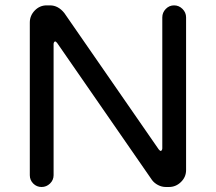

<svg xmlns="http://www.w3.org/2000/svg" viewBox="-20 -708 824 733"><path d="M93.8 -39.1V-622.1Q93.8 -648.4 112.8 -668Q131.8 -687.5 158.2 -687.5H170.9Q202.1 -687.5 225.6 -658.2L585.9 -137.7Q590.8 -131.8 593.8 -131.8Q595.7 -131.8 597.7 -134.8Q599.6 -137.7 599.6 -141.6V-641.6Q599.6 -660.2 612.8 -673.8Q626 -687.5 644.5 -687.5Q663.1 -687.5 676.8 -673.8Q690.4 -660.2 690.4 -641.6V-58.6Q690.4 -32.2 670.9 -13.2Q651.4 5.9 625 5.9H613.3Q597.7 5.9 583.5 -1.5Q569.3 -8.8 560.5 -20.5L198.2 -543.9Q193.4 -549.8 190.4 -549.8Q188.5 -549.8 186.5 -546.9Q184.6 -543.9 184.6 -540V-39.1Q184.6 -20.5 170.9 -7.3Q157.2 5.9 138.7 5.9Q120.1 5.9 106.9 -7.3Q93.8 -20.5 93.8 -39.1Z"/></svg>

Font: jf-openhuninn-1.0
Style: Regular
Weight: 400
Designer: [Kosugi Maru]
      Designed by Motoya company      

      [Varela Round]
      Joe Prince(Latin component); Avraham Co
Foundry: justfont CO.,LTD.
Version: 1.0